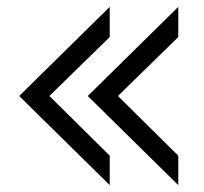

<svg xmlns="http://www.w3.org/2000/svg" viewBox="-20 -548 596 560"><path d="M36 -268 300 -528V-440L124 -268L300 -94V-8ZM236 -268 500 -528V-440L324 -268L500 -94V-8Z"/></svg>

Font: Bai Jamjuree
Style: Regular
Weight: 400
Designer: Katatrad Aksorn Co.,Ltd.
Foundry: Cadson Demak Co.,Ltd.
Version: Version 1.000; ttfautohint (v1.6)